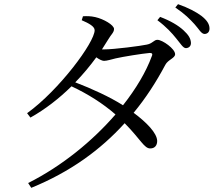

<svg xmlns="http://www.w3.org/2000/svg" viewBox="-20 -835 1040 921"><path d="M825 -651C846 -626 858 -604 872 -604C887 -605 896 -614 896 -629C895 -650 885 -667 860 -690C835 -713 798 -735 748 -754L735 -738C778 -706 805 -676 825 -651ZM913 -719C935 -695 945 -672 962 -672C976 -673 985 -682 985 -698C985 -719 973 -738 946 -759C920 -778 885 -797 834 -815L821 -799C868 -767 890 -744 913 -719ZM115 43 130 66C316 -10 461 -115 578 -244C655 -166 672 -122 701 -123C722 -123 734 -137 734 -159C733 -197 683 -248 621 -294C679 -364 729 -441 773 -524C786 -549 820 -556 820 -575C820 -601 759 -644 735 -644C718 -644 712 -626 684 -621C657 -615 528 -598 479 -598H469L498 -644C513 -670 527 -679 527 -696C527 -715 477 -744 437 -753C415 -758 396 -758 378 -757L372 -738C407 -723 434 -708 434 -690C434 -632 264 -403 110 -292L126 -271C196 -310 263 -362 323 -421C402 -384 473 -339 534 -286C424 -159 278 -39 115 43ZM341 -440C378 -478 412 -519 442 -560C456 -550 470 -543 479 -543C493 -543 514 -550 535 -555C570 -563 663 -578 698 -581C708 -581 714 -578 708 -565C681 -491 633 -410 570 -330C507 -370 422 -409 341 -440Z"/></svg>

Font: Harano Aji Mincho CN
Style: Regular
Weight: 400
Foundry: Masamichi Hosoda
Version: HaranoAjiMinchoCN-Regular version 20230610;ttx 4.39.4